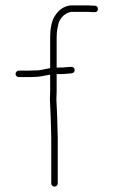

<svg xmlns="http://www.w3.org/2000/svg" viewBox="-20 -705 431 710"><path d="M167.5 -271 169.5 -197V-27C169.5 -23.7 170.7 -20.8 173 -18.5C175.3 -16.2 178.2 -15 181.5 -15C184.8 -15 187.7 -16.2 190 -18.5C192.3 -20.8 193.5 -23.7 193.5 -27V-197L191.5 -271L188.5 -338C189.2 -349.3 189.5 -359.7 189.5 -369V-431H204.5C213.8 -431 227.5 -432 245.5 -434C253.3 -435.6 256.8 -440.1 256 -447.5C255.7 -450.5 254.2 -453.2 251.5 -455.5C248.8 -457.8 242.2 -458.3 231.5 -457C220.8 -455.7 206.8 -455 189.5 -455V-564C189.5 -578 190.3 -589.2 192 -597.5L195.5 -615C196.8 -621.7 199.5 -628 203.5 -634C213.3 -648.8 226.3 -657.8 242.5 -661H308.5C312.5 -661 317.7 -660.7 324.2 -660.2C330.7 -659.6 335.1 -660.2 337.5 -662C340.2 -664 341.7 -666.7 342 -670C342.8 -677.8 339.3 -682.4 331.5 -684H323.5C318.2 -684.7 313.2 -685 308.5 -685H240.5C216.7 -682 197.7 -669.4 183.5 -647C171.5 -629.7 165.5 -602 165.5 -564V-453C162.2 -452.3 158.5 -451.7 154.5 -451C150.5 -450.3 144.1 -449 135.2 -447C126.4 -445 110.5 -444 87.5 -444H49.5C46.2 -444 43.3 -442.7 41 -440C38.7 -437.3 37.5 -434.5 37.5 -431.5C37.5 -428.5 38.7 -425.8 41 -423.5C43.3 -421.2 46.2 -420 49.5 -420H87.5C110.3 -420 128.3 -421.5 141.5 -424.5C148.8 -426.2 154.2 -427.2 157.5 -427.5C160.8 -427.8 163.5 -428.3 165.5 -429V-369C165.5 -359.7 165.2 -349.7 164.5 -339Z"/></svg>

Font: Proton
Style: SeBdCnd
Weight: 500
Version: Version 1.017